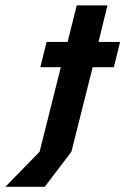

<svg xmlns="http://www.w3.org/2000/svg" viewBox="-108 -576 475 729"><path d="M-87.5 133.3 42.4 0 122.9 -320.8H45.1L68.8 -416.7H148.6L183.3 -555.6H300L266 -416.7H347.9L324.3 -320.8H243.8L163.2 0L61.8 133.3Z"/></svg>

Font: Afacad
Style: Bold Italic
Weight: 700
Italic angle: -14°
Designer: Kristian Moeller
Foundry: Dicotype
Version: Version 1.000; ttfautohint (v1.8.4.7-5d5b)